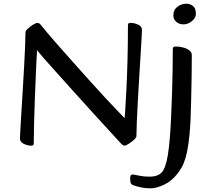

<svg xmlns="http://www.w3.org/2000/svg" viewBox="-20 -776 1136 1040"><path d="M149 13Q129 13 108.5 3Q88 -7 88 -27Q88 -32 90 -68.5Q92 -105 95.5 -161.5Q99 -218 103 -283.5Q107 -349 110.5 -412.5Q114 -476 116 -526Q118 -576 118 -601Q118 -609 131 -621Q144 -633 159.5 -642.5Q175 -652 183 -652Q193 -652 202 -640Q211 -628 236.5 -598Q262 -568 298 -527Q334 -486 376.5 -438.5Q419 -391 461.5 -343.5Q504 -296 543 -254Q582 -212 611.5 -181Q641 -150 655 -136Q656 -142 658.5 -181.5Q661 -221 664.5 -288Q668 -355 670.5 -443.5Q673 -532 673 -635Q673 -645 675.5 -648.5Q678 -652 688 -652Q708 -652 728.5 -642.5Q749 -633 749 -613Q749 -608 747 -571Q745 -534 741.5 -477.5Q738 -421 734 -356Q730 -291 726.5 -227.5Q723 -164 721 -114Q719 -64 719 -39Q719 -31 705.5 -18.5Q692 -6 676.5 3.5Q661 13 654 13Q649 13 644 9Q639 5 635 1Q614 -22 575 -64.5Q536 -107 487.5 -160Q439 -213 389 -269Q339 -325 294.5 -374Q250 -423 219.5 -458Q189 -493 181 -504Q180 -496 178 -456.5Q176 -417 173.5 -358Q171 -299 168.5 -233.5Q166 -168 164.5 -107.5Q163 -47 163 -4Q163 6 160.5 9.5Q158 13 149 13ZM974 -644Q950 -644 934.5 -658Q919 -672 919 -692Q919 -723 941 -739.5Q963 -756 989 -756Q1009 -756 1025 -744Q1041 -732 1041 -701Q1041 -679 1019.5 -661.5Q998 -644 974 -644ZM796 244Q765 244 737 237.5Q709 231 699 226Q690 222 687.5 213Q685 204 685 188Q685 169 698 169Q703 169 731 175Q759 181 790 181Q833 181 855 159Q877 137 889 65Q901 -7 907 -146Q910 -208 912 -273Q914 -338 915 -399Q916 -460 916 -510Q916 -517 919 -520.5Q922 -524 931 -524Q951 -524 971 -519Q991 -514 1005 -503.5Q1019 -493 1019 -478Q1019 -426 1018 -363Q1017 -300 1015.5 -237Q1014 -174 1012 -122Q1008 -48 1001 0.5Q994 49 985 79.5Q976 110 964.5 130Q953 150 940 166Q911 204 869.5 224Q828 244 796 244Z"/></svg>

Font: BriemHand
Style: Regular
Weight: 400
Designer: Gunnlaugur SE Briem, Eben Sorkin
Foundry: Sorkin Type
Version: Version 1.001; ttfautohint (v1.8.4.7-5d5b)